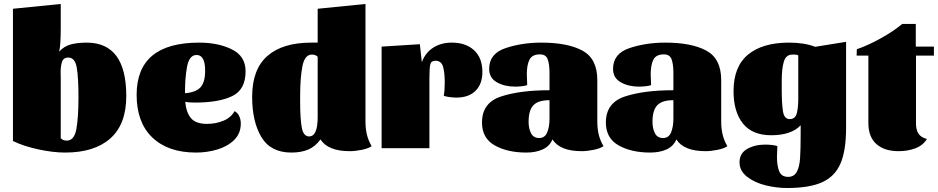

<svg xmlns="http://www.w3.org/2000/svg" viewBox="-20 -744 4709 964"><path d="M285 -601Q285 -517 277 -485Q302 -512 335.5 -521Q369 -530 415 -530Q614 -530 614 -262Q614 -120 534 -49Q454 22 307 22Q247 22 172.5 6Q98 -10 45 -36V-700L285 -724ZM315 -38Q353 -38 363.5 -96.5Q374 -155 374 -257Q374 -353 365.5 -404Q357 -455 323 -455Q297 -455 290.5 -431Q284 -407 284.5 -382Q285 -357 285 -350V-50Q296 -38 315 -38Z M1189 -124Q1189 -74 1156 -41.5Q1123 -9 1071.5 6.5Q1020 22 964 22Q824 22 745 -53.5Q666 -129 666 -268Q666 -530 980 -530Q1076 -530 1144.5 -496Q1213 -462 1213 -386Q1213 -294 1146 -261.5Q1079 -229 959 -229Q926 -229 910 -233Q915 -178 939.5 -150Q964 -122 1019 -122Q1063 -122 1101 -137.5Q1139 -153 1158 -186Q1173 -178 1181 -161Q1189 -144 1189 -124ZM909 -276Q963 -280 986.5 -305.5Q1010 -331 1010 -389Q1010 -468 967 -468Q930 -468 919 -408Q908 -348 909 -276Z M1846 -10Q1828 2 1795.5 8.5Q1763 15 1736 15Q1627 15 1589 -44Q1563 -8 1527.5 7Q1492 22 1443 22Q1339 22 1292.5 -55.5Q1246 -133 1246 -258Q1246 -396 1322.5 -463Q1399 -530 1543 -530H1575V-700L1815 -724V-134Q1815 -99 1822 -69Q1829 -39 1846 -10ZM1546 -470Q1510 -470 1498.5 -412Q1487 -354 1487 -263V-232Q1487 -150 1495 -104.5Q1503 -59 1532 -59Q1575 -59 1575 -156V-459Q1564 -470 1546 -470Z M2136 -353V0H1896V-510L2088 -522L2098 -432Q2116 -480 2155.5 -505Q2195 -530 2248 -530Q2319 -530 2360.5 -491.5Q2402 -453 2402 -383Q2402 -322 2367.5 -288Q2333 -254 2271 -254Q2258 -254 2237 -256.5Q2216 -259 2208 -264Q2213 -287 2213 -330Q2213 -379 2204.5 -409Q2196 -439 2166 -439Q2145 -439 2140.5 -421Q2136 -403 2136 -353Z M2623 22Q2528 22 2464 -14Q2400 -50 2400 -129Q2400 -228 2495.5 -259.5Q2591 -291 2739 -291V-378Q2739 -421 2730 -446Q2721 -471 2691 -471Q2652 -471 2638.5 -444.5Q2625 -418 2625 -370Q2625 -351 2627 -317Q2619 -313 2599.5 -311Q2580 -309 2567 -309Q2513 -309 2474.5 -331Q2436 -353 2436 -398Q2436 -475 2518.5 -502.5Q2601 -530 2698 -530Q2831 -530 2905 -489.5Q2979 -449 2979 -342V-134Q2979 -99 2986 -69Q2993 -39 3010 -10Q2992 2 2959.5 8.5Q2927 15 2901 15Q2791 15 2754 -44Q2739 -9 2704 6.5Q2669 22 2623 22ZM2739 -148V-241Q2682 -241 2658 -215.5Q2634 -190 2634 -133Q2634 -98 2646.5 -74.5Q2659 -51 2687 -51Q2716 -51 2727.5 -79.5Q2739 -108 2739 -148Z M3245 22Q3150 22 3086 -14Q3022 -50 3022 -129Q3022 -228 3117.5 -259.5Q3213 -291 3361 -291V-378Q3361 -421 3352 -446Q3343 -471 3313 -471Q3274 -471 3260.5 -444.5Q3247 -418 3247 -370Q3247 -351 3249 -317Q3241 -313 3221.5 -311Q3202 -309 3189 -309Q3135 -309 3096.5 -331Q3058 -353 3058 -398Q3058 -475 3140.5 -502.5Q3223 -530 3320 -530Q3453 -530 3527 -489.5Q3601 -449 3601 -342V-134Q3601 -99 3608 -69Q3615 -39 3632 -10Q3614 2 3581.5 8.5Q3549 15 3523 15Q3413 15 3376 -44Q3361 -9 3326 6.5Q3291 22 3245 22ZM3361 -148V-241Q3304 -241 3280 -215.5Q3256 -190 3256 -133Q3256 -98 3268.5 -74.5Q3281 -51 3309 -51Q3338 -51 3349.5 -79.5Q3361 -108 3361 -148Z M4000 -77V-115Q3953 -65 3852 -65Q3757 -65 3710 -124Q3663 -183 3663 -286Q3663 -410 3736 -470Q3809 -530 3941 -530Q4019 -530 4073 -509L4228 -534V-101Q4228 12 4200 77Q4172 142 4108 171Q4044 200 3931 200Q3879 200 3824 186.5Q3769 173 3731 143.5Q3693 114 3693 71Q3693 26 3731 4Q3769 -18 3823 -18Q3837 -18 3856.5 -16Q3876 -14 3883 -10Q3883 8 3882 17L3881 43Q3881 89 3892.5 116.5Q3904 144 3937 144Q3967 144 3980.5 119Q3994 94 3997 51Q4000 8 4000 -77ZM3959 -470Q3926 -470 3915.5 -434.5Q3905 -399 3905 -339V-293Q3905 -226 3911 -186Q3917 -146 3945 -146Q3973 -146 3980.5 -175Q3988 -204 3988 -249V-466Q3981 -470 3971 -470Q3961 -470 3959 -470Z M4281 -465 4282 -497Q4334 -514 4401 -551Q4468 -588 4510 -624H4578V-510H4669V-465H4579V-124Q4579 -92 4591.5 -73Q4604 -54 4634 -46Q4613 -13 4575 1Q4537 15 4492 15Q4420 15 4380 -21Q4340 -57 4340 -126V-465Z"/></svg>

Font: Sansita Black
Style: Regular
Weight: 900
Designer: Pablo Cosgaya
Foundry: Omnibus-Type
Version: Version 1.006; ttfautohint (v1.5)